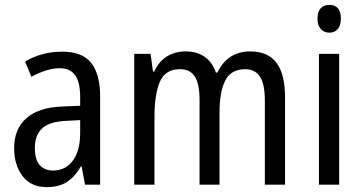

<svg xmlns="http://www.w3.org/2000/svg" viewBox="-20 -758 1483 788"><path d="M236 -546Q318 -546 354.5 -499.5Q391 -453 391 -363V0H329L315 -75H312Q287 -32 254.5 -11Q222 10 172 10Q107 10 72.5 -35.5Q38 -81 38 -150Q38 -229 89 -273.5Q140 -318 239 -321L309 -324V-359Q309 -422 288 -450Q267 -478 225 -478Q197 -478 168 -468.5Q139 -459 109 -443L83 -505Q115 -525 154 -535.5Q193 -546 236 -546ZM252 -262Q183 -259 153 -231Q123 -203 123 -151Q123 -103 143 -80.5Q163 -58 198 -58Q248 -58 278.5 -98Q309 -138 309 -213V-265Z M1007 -547Q1079 -547 1114.5 -500.5Q1150 -454 1150 -357V0H1067V-345Q1067 -413 1047 -443.5Q1027 -474 986 -474Q929 -474 905 -428.5Q881 -383 881 -296V0H799V-347Q799 -414 779.5 -444Q760 -474 719 -474Q657 -474 635.5 -421Q614 -368 614 -280V0H531V-537H598L608 -464H613Q631 -505 664.5 -526Q698 -547 741 -547Q791 -547 822.5 -523Q854 -499 866 -460H872Q914 -547 1007 -547Z M1332 -738Q1379 -738 1379 -681Q1379 -654 1366.5 -639Q1354 -624 1332 -624Q1310 -624 1296.5 -639Q1283 -654 1283 -681Q1283 -710 1296 -724Q1309 -738 1332 -738ZM1372 -537V0H1289V-537Z"/></svg>

Font: Noto Sans Myanmar Condensed
Style: Regular
Weight: 400
Width: 3
Designer: Monotype Design Team
Foundry: Monotype Imaging Inc.
Version: Version 2.107; ttfautohint (v1.8.4.7-5d5b)